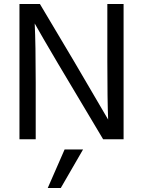

<svg xmlns="http://www.w3.org/2000/svg" viewBox="-20 -694 713 957"><path d="M283 243H218L302 51H394ZM158 0H77V-674H179L348 -390L519 -98Q515 -195 515 -389V-674H596V0H494Q214 -467 153 -577Q158 -473 158 -284Z"/></svg>

Font: Hind Madurai
Style: Regular
Weight: 400
Designer: Jyotish Sonowal
Foundry: Indian Type Foundry
Version: Version 0.702;PS 1.0;hotconv 1.0.81;makeotf.lib2.5.63406